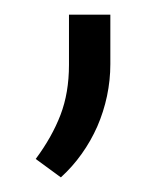

<svg xmlns="http://www.w3.org/2000/svg" viewBox="-20 -112 231 265"><path d="M132.3 -23.4Q132.3 -1.5 127.7 20.5Q123 42.5 114.3 62.5Q105.5 82.5 92.8 100.3Q80.1 118.2 64 132.8L29.3 107.4Q51.8 77.1 63.5 46.6Q75.2 16.1 75.2 -22.5V-91.8H132.3Z"/></svg>

Font: Melbourne
Style: Light
Weight: 300
Designer: Google
Version: Version 2.000980; 2014